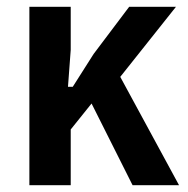

<svg xmlns="http://www.w3.org/2000/svg" viewBox="-20 -542 551 562"><path d="M248 -239 187 -163V0H66V-522H187V-396L179 -288H193L254 -384L358 -522H495L332 -317L504 0H368Z"/></svg>

Font: IBM Plex Sans Cond SmBld
Style: Regular
Weight: 600
Width: 3
Designer: Mike Abbink, Paul van der Laan, Pieter van Rosmalen
Foundry: Bold Monday
Version: Version 1.3